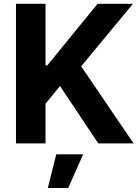

<svg xmlns="http://www.w3.org/2000/svg" viewBox="-20 -747 730 1000"><path d="M63.2 0V-727.3H217V-406.6H226.6L488.3 -727.3H672.6L402.7 -401.6L675.8 0H491.8L292.6 -299L217 -206.7V0ZM229 232.2 273.1 56.8H413L335.2 232.2Z"/></svg>

Font: Inter Zeller
Style: Bold
Weight: 700
Designer: Rasmus Andersson; Joe Bland
Foundry: zeller
Version: Version 3.015;git-dec3a8cb1